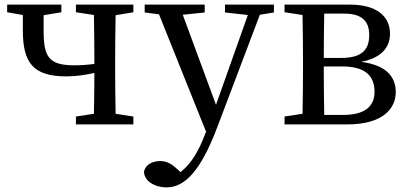

<svg xmlns="http://www.w3.org/2000/svg" viewBox="-20 -539 1770 832"><path d="M558 -486V-519H309V-486L387 -474C388 -418 389 -342 389 -289V-262C359 -258 330 -256 303 -256C191 -256 169 -292 169 -407C169 -428 169 -451 169 -473L246 -486V-519H11V-486L79 -474V-407C79 -268 123 -208 267 -208C309 -208 349 -214 389 -223C389 -170 388 -99 387 -46L309 -34V0H558V-34L481 -46C480 -101 479 -177 479 -230V-289C479 -342 480 -418 481 -473Z M1167 -519H955V-485L1054 -474L916 -85L772 -475L867 -485V-519H607V-485L669 -477L873 32L868 44C843 110 811 169 762 207L754 199C725 172 705 159 674 159C642 159 611 173 604 204C604 245 650 273 702 273C782 273 851 199 922 11L1106 -475L1167 -485Z M1385 -41C1384 -97 1383 -176 1383 -230V-251H1463C1561 -251 1603 -212 1603 -141C1603 -77 1559 -41 1468 -41ZM1472 -480C1545 -480 1580 -450 1580 -387C1580 -320 1544 -288 1459 -288H1383C1383 -352 1384 -427 1385 -480ZM1213 -519V-486L1291 -474C1292 -418 1293 -342 1293 -289V-230C1293 -177 1292 -101 1291 -46L1213 -34V0H1486C1638 0 1695 -68 1695 -140C1695 -206 1654 -257 1545 -271C1638 -289 1670 -338 1670 -393C1670 -469 1611 -519 1497 -519Z"/></svg>

Font: Noto Serif CJK JP Medium
Style: Regular
Weight: 500
Designer: Ryoko NISHIZUKA 西塚涼子 (kana & ideographs); Frank Grießhammer (Latin, Greek & Cyrillic); Wenlong ZHANG 张文龙 (bopomofo); San
Foundry: Adobe Systems Incorporated
Version: Version 1.000;PS 1;hotconv 16.6.53;makeotf.lib2.5.65590